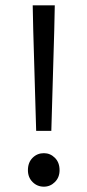

<svg xmlns="http://www.w3.org/2000/svg" viewBox="-20 -690 329 722"><path d="M116 -198 105 -576 103 -670H186L184 -576L173 -198ZM145 12Q120 12 102.5 -5.5Q85 -23 85 -50Q85 -79 102.5 -96.5Q120 -114 145 -114Q169 -114 186.5 -96.5Q204 -79 204 -50Q204 -23 186.5 -5.5Q169 12 145 12Z"/></svg>

Font: Processing Sans Pro
Style: Regular
Weight: 400
Designer: Paul D. Hunt
Foundry: Adobe Systems Incorporated
Version: Version 2.020;PS 2.000;hotconv 1.0.86;makeotf.lib2.5.63406